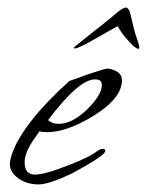

<svg xmlns="http://www.w3.org/2000/svg" viewBox="-20 -482 388 507"><path d="M82 5Q51 5 28.5 -11Q6 -27 6 -49Q6 -57 11 -74Q40 -157 163 -268L213 -286Q261 -302 265 -301Q302 -295 302 -270Q302 -222 225 -175Q156 -133 104 -133Q99 -133 94 -133.5Q89 -134 84 -135Q74 -121 66 -109Q58 -97 53 -86Q45 -67 45 -54Q45 -21 72 -21Q99 -21 159 -45Q217 -67 238 -84Q246 -89 252 -89Q258 -89 258 -84Q257 -78 248 -71Q233 -60 213.5 -48.5Q194 -37 170 -24Q109 5 82 5ZM135 -155Q171 -155 211 -194Q249 -232 249 -257Q249 -271 236 -272Q193 -279 107 -165Q117 -155 135 -155ZM178 -354Q175 -354 175 -356Q175 -357 187.5 -367Q200 -377 217.5 -391Q235 -405 253 -419Q271 -433 281 -442Q304 -462 312 -462Q321 -462 325 -442Q329 -424 333.5 -406.5Q338 -389 343 -376Q348 -361 348 -357Q348 -353 345 -353Q342 -353 334 -359Q326 -366 312.5 -381.5Q299 -397 291 -413Q265 -399 236 -382Q207 -365 188 -357Q182 -354 178 -354Z"/></svg>

Font: Whisper
Style: Regular
Weight: 400
Designer: Robert E. Leuschke
Foundry: Robert E. Leuschke
Version: Version 1.010; ttfautohint (v1.8.4.7-5d5b)